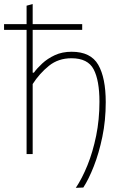

<svg xmlns="http://www.w3.org/2000/svg" viewBox="-26 -759 603 946"><path d="M347.5 166.5Q378.5 120.5 405 55Q431.5 -10.5 447.8 -90.2Q464 -170 464 -258Q464 -362.5 435.5 -417.2Q407 -472 326 -472Q261.5 -472 215.2 -434.8Q169 -397.5 135 -345V0H105V-612H-6V-640H105V-731L135 -739V-640H379V-612H135V-401H141Q156 -422 181.8 -446Q207.5 -470 243.8 -487Q280 -504 327 -504Q421 -504 458 -439.8Q495 -375.5 495 -255.5Q495 -165 478.2 -84.5Q461.5 -4 436.2 60.2Q411 124.5 384.5 165Z"/></svg>

Font: Heraclito Thin
Style: Regular
Weight: 100
Designer: Kostas Bartsokas (font) & Cristiano Sobral (main changes)
Foundry: Kostas Bartsokas (font) & Cristiano Sobral (main changes)
Version: Version 1.00;July 8, 2020;FontCreator 13.0.0.2655 64-bit